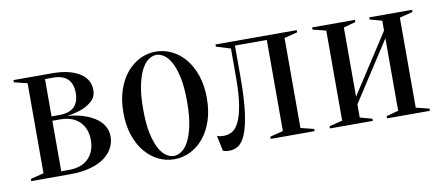

<svg xmlns="http://www.w3.org/2000/svg" viewBox="-52 -658 1989 861"><g transform="rotate(-10 942.5 -227.5)"><path d="M35 -10 95 -25V-435L35 -450V-460H210Q255 -460 287 -451.5Q319 -443 340 -428.5Q361 -414 370.5 -395Q380 -376 380 -355Q380 -323 359 -304.5Q338 -286 312 -276Q282 -265 245 -260Q293 -256 332 -241Q348 -235 364 -225.5Q380 -216 392.5 -203Q405 -190 412.5 -173Q420 -156 420 -135Q420 -109 407.5 -84.5Q395 -60 369.5 -41Q344 -22 304 -11Q264 0 210 0H35ZM175 -440V-270H210Q300 -270 300 -355Q300 -440 210 -440ZM175 -20H210Q267 -20 298.5 -51Q330 -82 330 -135Q330 -188 298.5 -219Q267 -250 210 -250H175Z M685 -460Q668 -460 650.5 -448.5Q633 -437 618.5 -410.5Q604 -384 594.5 -340Q585 -296 585 -230Q585 -164 594.5 -120Q604 -76 618.5 -49.5Q633 -23 650.5 -11.5Q668 0 685 0Q702 0 719.5 -11.5Q737 -23 751.5 -49.5Q766 -76 775.5 -120Q785 -164 785 -230Q785 -296 775.5 -340Q766 -384 751.5 -410.5Q737 -437 719.5 -448.5Q702 -460 685 -460ZM685 -475Q722 -475 756.5 -458.5Q791 -442 817.5 -410.5Q844 -379 859.5 -333.5Q875 -288 875 -230Q875 -172 859.5 -126.5Q844 -81 817.5 -49.5Q791 -18 756.5 -1.5Q722 15 685 15Q647 15 613 -1.5Q579 -18 552.5 -49.5Q526 -81 510.5 -126.5Q495 -172 495 -230Q495 -288 510.5 -333.5Q526 -379 552.5 -410.5Q579 -442 613 -458.5Q647 -475 685 -475Z M955 -460H1325V-450L1265 -435V-25L1325 -10V0H1125V-10L1185 -25V-440H1040V-300Q1040 -199 1031.5 -136Q1023 -73 1008.5 -38.5Q994 -4 975 8Q956 20 935 20Q929 20 924 19.5Q919 19 914 18Q909 17 905 15L890 -55Q895 -53 900 -52Q905 -51 910 -50.5Q915 -50 920 -50Q941 -50 959 -60Q977 -70 990.5 -98Q1004 -126 1012 -174.5Q1020 -223 1020 -300V-430L955 -450Z M1655 -450V-460H1850V-450L1790 -435V-25L1850 -10V0H1655V-10L1710 -25V-355L1535 -85V-25L1590 -10V0H1395V-10L1455 -25V-435L1395 -450V-460H1590V-450L1535 -435V-120L1710 -390V-435Z"/></g></svg>

Font: Oranienbaum
Style: Regular
Weight: 400
Designer: Oleg Pospelov and Jovanny Lemonad
Foundry: Oleg Pospelov and jovanny Lemonad
Version: Version 1.001; ttfautohint (v0.91) -l 8 -r 50 -G 200 -x 0 -w